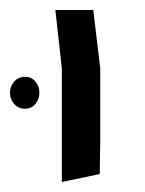

<svg xmlns="http://www.w3.org/2000/svg" viewBox="-46 -575 290 385"><path d="M78 -210V-438L65 -555H141L155 -438V-289L154 -226ZM-17.5 -411.5Q-9 -421 4 -421Q17 -421 25 -411.5Q33 -402 33 -389Q33 -376 25 -366.5Q17 -357 4 -357Q-9 -357 -17.5 -366.5Q-26 -376 -26 -389Q-26 -402 -17.5 -411.5Z"/></svg>

Font: Assistant
Style: Regular
Weight: 400
Designer: Hebrew By Ben Nathan, Latin by Paul Hunt
Version: Version 2.001;PS 002.001;hotconv 1.0.88;makeotf.lib2.5.64775